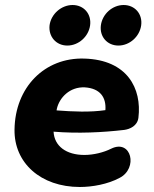

<svg xmlns="http://www.w3.org/2000/svg" viewBox="-20 -736 616 767"><path d="M299 11C349 11 410 0 457 -25C533 -63 505 -182 424 -142C394 -127 354 -117 317 -117C245 -117 197 -152 194 -210C291 -202 390 -207 476 -217C499 -220 529 -233 533 -266C547 -382 489 -497 317 -502C158 -507 40 -387 38 -218C36 -86 142 11 299 11ZM249 -554C294 -554 334 -590 340 -635C346 -680 315 -716 270 -716C225 -716 184 -680 178 -635C173 -590 204 -554 249 -554ZM453 -554C498 -554 538 -590 544 -635C550 -680 519 -716 474 -716C429 -716 389 -680 383 -635C377 -590 408 -554 453 -554ZM206 -295 207 -301C217 -346 259 -390 319 -387C380 -383 405 -347 401 -296C339 -287 272 -290 206 -295Z"/></svg>

Font: SN Pro Heavy
Style: Italic
Weight: 800
Italic angle: -9°
Designer: Tobias Whetton
Foundry: Supernotes
Version: Version 1.001;Glyphs 3.2 (3249)